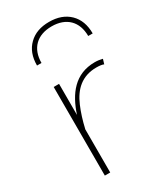

<svg xmlns="http://www.w3.org/2000/svg" viewBox="-192 -834 770 907"><g transform="rotate(-30 193.5 -380.5)"><path d="M107.4 -610.4C107.4 -689 154.8 -736.3 234.9 -736.3C314.9 -736.3 362.3 -689 362.3 -610.4H386.7C386.7 -657.2 373 -693.8 345.7 -720.7C317.9 -747.6 281.2 -760.7 234.9 -760.7C188.5 -760.7 151.9 -747.6 124.5 -720.7C96.7 -693.8 83 -657.2 83 -610.4ZM100.6 0H129.9V-237.8L130.4 -237.3C139.6 -277.8 151.4 -315.4 166 -349.6C194.8 -417.5 242.2 -462.4 320.8 -462.4C338.9 -462.4 352.5 -460.4 360.8 -456.5L368.7 -482.4C355.5 -485.8 341.3 -487.8 326.7 -487.8C218.8 -487.8 162.1 -412.6 129.9 -314V-483.4H100.6Z"/></g></svg>

Font: Estedad Thin
Style: Regular
Weight: 100
Designer: Amin Abedi
Version: Version 7.3